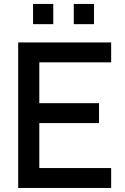

<svg xmlns="http://www.w3.org/2000/svg" viewBox="-20 -930 620 950"><path d="M143.5 -810.5V-910.5H243.5V-810.5ZM345 -810.5V-910.5H445V-810.5ZM70 0V-720H530V-621.5H174.5V-419.5H470V-321H174.5V-98.5H530V0Z"/></svg>

Font: Manrope KiralyPet SmBd KiralyPet
Style: Regular
Weight: 600
Designer: Mikhail Sharanda
Foundry: Mikhail Sharanda
Version: Version 4.502